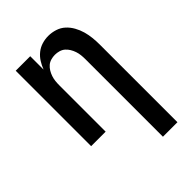

<svg xmlns="http://www.w3.org/2000/svg" viewBox="-218 -624 936 936"><g transform="rotate(-45 250.0 -156.5)"><path d="M340 215V-320Q340 -334 338.5 -348Q337 -362 332.5 -375.5Q328 -389 320.5 -401.5Q313 -414 302.5 -423Q292 -432 278 -436Q264 -440 250 -440Q236 -440 222 -436Q208 -432 197.5 -423Q187 -414 179.5 -401.5Q172 -389 167.5 -375.5Q163 -362 161.5 -348Q160 -334 160 -320V0H60V-520H160V-428Q168 -449 180 -468Q192 -487 209.5 -501Q227 -515 248.5 -521.5Q270 -528 292 -528Q316 -528 339.5 -520.5Q363 -513 380.5 -497Q398 -481 410 -459.5Q422 -438 428.5 -415Q435 -392 437.5 -368Q440 -344 440 -320V215Z"/></g></svg>

Font: Iosevka Semibold
Style: Regular
Weight: 600
Monospace: yes
Designer: Belleve Invis
Foundry: Belleve Invis
Version: Version 33.2.3; ttfautohint (v1.8.4)